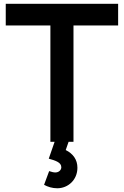

<svg xmlns="http://www.w3.org/2000/svg" viewBox="-20 -740 646 1002"><path d="M243 0H265L234.5 88C269 98 300 107 300 133C300 146 288.5 160 268.5 160C260 160 250 157.5 236.5 153L210 224.5C229.5 235 252 242.5 279 242.5C335.5 242.5 384 198.5 384 135.5C384 92.5 361 62 323 43L338 0H363.5V-607H596.5V-720H10V-607H243Z"/></svg>

Font: Eudonet
Style: Bold
Weight: 700
Designer: Mikhail Sharanda
Foundry: Mikhail Sharanda
Version: Version 4.503;Glyphs 3.1.2 (3151)